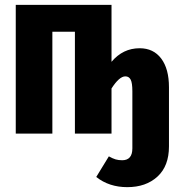

<svg xmlns="http://www.w3.org/2000/svg" viewBox="-20 -551 740 792"><path d="M677 -191V53Q677 134 629.5 177.5Q582 221 505 221Q430 221 377 179L429 94Q445 103 457 106.5Q469 110 484 110Q526 110 526 61V-175Q526 -209 519 -222.5Q512 -236 497 -236Q472 -236 440 -186V0H289V-420H196V0H45V-531H440V-296Q487 -352 556 -352Q613 -352 645 -309.5Q677 -267 677 -191Z"/></svg>

Font: Fira Sans Extra Condensed
Style: Bold
Weight: 700
Width: 1
Designer: Carrois Corporate & Edenspiekermann AG
Foundry: Carrois Corporate GbR & Edenspiekermann AG
Version: Version 4.203